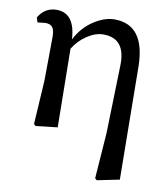

<svg xmlns="http://www.w3.org/2000/svg" viewBox="-84 -612 782 894"><g transform="rotate(10 307.0 -165.0)"><path d="M533.2 -346.7 539.1 189.5 433.6 210.9 424.8 203.1 440.4 -11.7 449.2 -334Q453.1 -462.9 346.7 -462.9Q309.6 -462.9 270.5 -437Q231.4 -411.1 207 -371.1L211.9 0L109.4 11.7L100.6 3.9L113.3 -203.1L115.2 -409.2Q115.2 -441.4 105.5 -455.1Q95.7 -468.8 71.3 -468.8Q65.4 -468.8 51.3 -466.8Q37.1 -464.8 34.2 -464.8L27.3 -487.3Q57.6 -538.1 112.3 -538.1Q199.2 -538.1 206.1 -415Q236.3 -473.6 287.6 -507.3Q338.9 -541 385.7 -541Q529.3 -541 533.2 -346.7Z"/></g></svg>

Font: GenYoMin TW TTF SemiBold
Style: Regular
Weight: 600
Version: Version 1.300